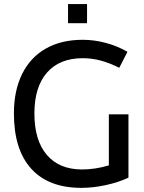

<svg xmlns="http://www.w3.org/2000/svg" viewBox="-20 -910 702 937"><path d="M404.8 -890.1V-796.9H312V-890.1ZM377 6.8Q216.8 6.8 132.3 -86.7Q47.9 -180.2 47.9 -356Q47.9 -467.8 87.9 -548.8Q127.9 -629.9 203.4 -672.9Q278.8 -715.8 383.8 -715.8Q439 -715.8 495.4 -700.9Q551.8 -686 602.1 -657.2L562 -579.1Q514.2 -603 471.2 -614.5Q428.2 -626 383.8 -626Q271 -626 209.5 -555.9Q147.9 -485.8 147.9 -356Q147.9 -225.1 208.5 -154.1Q269 -83 380.9 -83Q444.8 -83 511.2 -103V-352.1H606.9V-43Q558.1 -20 496.1 -6.6Q434.1 6.8 377 6.8Z"/></svg>

Font: Sarala
Style: Regular
Weight: 400
Designer: Andres Torresi
Foundry: Huerta Tipografica
Version: Version 1.004;PS 001.003;hotconv 1.0.70;makeotf.lib2.5.58329